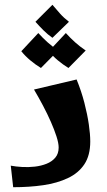

<svg xmlns="http://www.w3.org/2000/svg" viewBox="-20 -782 447 802"><path d="M35 0 25 -90Q46 -86 72.5 -84.5Q99 -83 125.5 -86Q152 -89 174.5 -98Q197 -107 211 -123.5Q225 -140 225 -166Q225 -184 216 -212Q207 -240 192.5 -273Q178 -306 159.5 -341Q141 -376 122 -408L300 -450Q320 -401 332.5 -352.5Q345 -304 351 -262.5Q357 -221 357 -191Q357 -133 332.5 -96Q308 -59 263.5 -38Q219 -17 161 -8.5Q103 0 35 0ZM199 -624Q179 -638 162 -655Q145 -672 128 -691L199 -762Q216 -742 231 -725Q246 -708 268 -691ZM151 -498Q128 -512 106.5 -530Q85 -548 69 -568L140 -644Q159 -623 178.5 -605.5Q198 -588 223 -571ZM266 -498Q243 -512 221.5 -530Q200 -548 184 -568L255 -644Q274 -623 293.5 -605.5Q313 -588 338 -571Z"/></svg>

Font: Marhey Light Medium
Style: Regular
Weight: 500
Version: Version 1.000